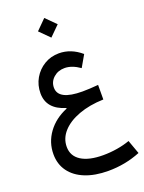

<svg xmlns="http://www.w3.org/2000/svg" viewBox="-216 -990 1064 1417"><g transform="rotate(-20 316.5 -281.5)"><path d="M505.9 -542.5 453.1 -450.7Q390.6 -494.6 333.5 -494.6Q281.7 -494.6 246.3 -462.9Q210.9 -431.2 210.9 -384.8Q210.9 -286.6 400.4 -286.6Q426.8 -286.6 458.7 -288.3Q490.7 -290 524.4 -293L523.9 -178.7Q413.1 -175.3 328.9 -144Q244.6 -112.8 197.5 -60.5Q150.4 -8.3 150.4 58.1Q150.4 129.9 211.2 168.7Q272 207.5 383.8 207.5Q438.5 207.5 493.4 198.5Q548.3 189.5 593.8 172.9L632.8 281.2Q513.2 329.6 379.9 329.6Q275.4 329.6 199 298.8Q122.6 268.1 81.1 210.9Q39.6 153.8 39.6 75.7Q39.6 -17.1 94.5 -92.5Q149.4 -168 246.1 -208V-212.9Q103.5 -255.4 103.5 -379.4Q103.5 -443.8 134 -496.6Q164.6 -549.3 216.3 -580.3Q268.1 -611.3 331.1 -611.3Q425.8 -611.3 505.9 -542.5ZM242.7 -815.9 319.8 -893.1 397.5 -815.9 319.8 -738.8Z"/></g></svg>

Font: Estedad-FD SemiBold
Style: Regular
Weight: 600
Designer: Amin Abedi
Version: Version 7.3